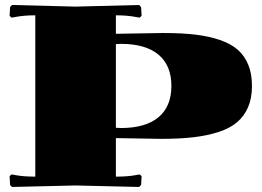

<svg xmlns="http://www.w3.org/2000/svg" viewBox="-20 -741 1040 762"><path d="M439.9 -680.2V-606.9L620.1 -609.9H632.8Q703.1 -609.9 756.1 -603.5Q809.1 -597.2 852.3 -582.5Q895.5 -567.9 923.1 -543.9Q950.7 -520 965.3 -484.1Q980 -448.2 980 -399.9Q980 -351.6 964.6 -315.7Q949.2 -279.8 920.9 -255.9Q892.6 -231.9 847.7 -217.3Q802.7 -202.6 747.8 -196.3Q692.9 -189.9 620.1 -189.9L439.9 -192.9V-40Q486.8 -40 518.1 -45.9L534.2 -48.8L542 -42L540 -6.8L532.2 1L279.8 -4.9L27.8 1L20 -6.8L18.1 -42L25.9 -48.8L42 -45.9Q73.2 -40 120.1 -40V-680.2Q75.7 -680.2 42 -673.8L25.9 -670.9L18.1 -678.2L20 -712.9L27.8 -721.2L279.8 -714.8L532.2 -721.2L540 -712.9L542 -678.2L534.2 -670.9L518.1 -673.8Q484.4 -680.2 439.9 -680.2ZM460 -232.9Q557.6 -232.9 608.9 -275.6Q660.2 -318.4 660.2 -399.9Q660.2 -481.4 608.9 -524.2Q557.6 -566.9 460 -566.9L439.9 -565.9V-233.9Z"/></svg>

Font: Yokawerad
Style: Regular
Weight: 500
Designer: gluk
Foundry: gluk
Version: Version 0.79